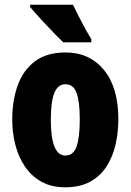

<svg xmlns="http://www.w3.org/2000/svg" viewBox="-20 -786 556 816"><path d="M483 -278Q483 -225 471.5 -173.5Q460 -122 434 -80.5Q408 -39 364.5 -14.5Q321 10 257 10Q198 10 155.5 -14Q113 -38 85.5 -79Q58 -120 45 -171.5Q32 -223 32 -278Q32 -358 55 -422.5Q78 -487 128 -525Q178 -563 259 -563Q360 -563 421.5 -489Q483 -415 483 -278ZM196 -276Q196 -125 258 -125Q292 -125 305.5 -163.5Q319 -202 319 -278Q319 -354 305.5 -391Q292 -428 258 -428Q226 -428 211 -391Q196 -354 196 -276ZM290 -766Q299 -747 314 -717.5Q329 -688 344 -661Q359 -634 368 -620V-606H249Q237 -617 217.5 -637Q198 -657 176.5 -680Q155 -703 136.5 -723.5Q118 -744 108 -756V-766Z"/></svg>

Font: Noto Sans Gujarati UI ExtraCondensed Black
Style: Regular
Weight: 900
Width: 2
Designer: Jelle Bosma - Monotype Design Team, Universal Thirst
Foundry: Monotype Imaging Inc.
Version: Version 2.106; ttfautohint (v1.8.4.7-5d5b)